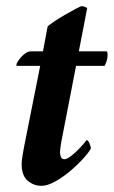

<svg xmlns="http://www.w3.org/2000/svg" viewBox="-20 -593 368 621"><path d="M119 -427H81Q72 -427 63.5 -421.5Q55 -416 48.5 -408.5Q42 -401 37.5 -394Q33 -387 33 -383Q33 -381 33.5 -380.5Q34 -380 35 -380H110L59 -124Q57 -114 53.5 -94Q50 -74 50 -63Q50 -25 69.5 -8.5Q89 8 114 8Q134 8 159.5 -6.5Q185 -21 208 -40.5Q231 -60 249.5 -80.5Q268 -101 274 -113Q274 -118 269.5 -129Q265 -140 260 -140Q259 -138 250.5 -128Q242 -118 231 -107Q220 -96 208 -87Q196 -78 188 -78Q180 -78 177 -85.5Q174 -93 174 -100Q174 -104 175.5 -116Q177 -128 178 -133L226 -380H318Q322 -386 325 -396Q328 -406 328 -414Q328 -418 327.5 -422.5Q327 -427 324 -427H235L262 -567Q259 -569 254 -571Q249 -573 244 -573Q241 -573 225 -564.5Q209 -556 190 -545Q171 -534 154.5 -523Q138 -512 134 -507Z"/></svg>

Font: Vermiglione
Style: Italic
Weight: 400
Italic angle: -11°
Version: Version 1.105